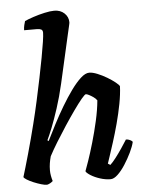

<svg xmlns="http://www.w3.org/2000/svg" viewBox="-55 -844 665 889"><g transform="rotate(-5 277.0 -400.0)"><path d="M127.5 0Q117 0 100.2 -5Q83.5 -10 66 -17.2Q48.5 -24.5 36 -32.2Q23.5 -40 21.5 -45Q26 -59.5 34.2 -87.2Q42.5 -115 52.2 -149.8Q62 -184.5 71.5 -220.5Q81 -256.5 88.5 -286.5Q101.5 -338 113.2 -391.2Q125 -444.5 135.2 -494.8Q145.5 -545 153.5 -587.8Q161.5 -630.5 166 -660.8Q170.5 -691 170.5 -703Q170.5 -714.5 163.5 -718.2Q156.5 -722 144 -722H84Q84 -734 87 -746Q90 -758 92 -764Q107 -771 132.5 -779.5Q158 -788 185 -794Q212 -800 230.5 -800Q259 -800 277.5 -782.8Q296 -765.5 296 -740.5Q296 -736.5 292.2 -720.8Q288.5 -705 282 -676.5L233 -460.5Q219 -399.5 202.2 -348.2Q185.5 -297 171 -260.5Q156.5 -224 147 -205L152.5 -201Q169.5 -235.5 190.5 -276Q211.5 -316.5 235 -356Q258.5 -395.5 282.2 -428.2Q306 -461 327.5 -480.5Q349 -500 367 -500Q382.5 -500 404.8 -491Q427 -482 448.8 -469Q470.5 -456 486 -443.5Q501.5 -431 503.5 -425Q502 -388 493.5 -343.5Q485 -299 472.8 -253.5Q460.5 -208 448.2 -169.5Q436 -131 427.2 -105Q418.5 -79 416.5 -73L427.5 -66Q439 -76.5 454 -96Q469 -115.5 484 -137.8Q499 -160 509.5 -177Q519 -177 528.5 -172.5Q538 -168 540 -163Q535 -142 521.8 -114.5Q508.5 -87 491.5 -60.5Q474.5 -34 456.5 -17Q438.5 0 423 0Q399.5 0 374.5 -8Q349.5 -16 331.2 -27.5Q313 -39 310 -47Q314.5 -58.5 326.5 -93Q338.5 -127.5 352.5 -175.5Q366.5 -223.5 378 -274.5Q389.5 -325.5 393.5 -369Q387.5 -378 377 -385.2Q366.5 -392.5 357 -397.2Q347.5 -402 343 -402Q338 -402 322 -382.8Q306 -363.5 284 -332.5Q262 -301.5 238 -265Q214 -228.5 192.2 -193Q170.5 -157.5 156 -130Q151.5 -113.5 149 -98Q146.5 -82.5 146.5 -65.5Q146.5 -53 148.8 -40.5Q151 -28 155 -15Q150.5 -10.5 142.8 -6Q135 -1.5 127.5 0Z"/></g></svg>

Font: Texturina Medium
Style: Italic
Weight: 500
Italic angle: -11°
Designer: Guillermo Torres Carreño
Foundry: Omnibus-Type
Version: Version 1.002